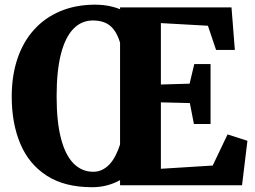

<svg xmlns="http://www.w3.org/2000/svg" viewBox="-20 -774 1064 802"><path d="M481.5 -21.5Q455 -7 426 0.5Q397 8 365 8Q250 8 175.5 -40Q101 -88 65 -173.2Q29 -258.5 29 -370.5Q29 -458 52.8 -528.5Q76.5 -599 121.5 -649.2Q166.5 -699.5 230.8 -726.8Q295 -754 375.5 -754.5Q395 -754.5 413 -752.5Q431 -750.5 448.2 -746.2Q465.5 -742 481.5 -735.5V-743H947L961 -565.5H882.5L848.5 -666.5L652 -677.5V-421L772 -424.5L791.5 -506.5H859.5V-256H790L773 -343.5L652 -346.5V-69L868.5 -82.5L930.5 -212.5L1013.5 -186L991 0H481.5ZM369.5 -56.5Q389.5 -56.5 406.2 -64.5Q423 -72.5 437 -87.2Q451 -102 462 -123.2Q473 -144.5 481.5 -170.5V-596Q470.5 -631.5 454.2 -651.8Q438 -672 416.5 -680.2Q395 -688.5 368 -688.5Q320 -688.5 286 -653Q252 -617.5 234.2 -547.2Q216.5 -477 216.5 -371.5Q216.5 -265.5 234.8 -195.5Q253 -125.5 287.5 -91Q322 -56.5 369.5 -56.5Z"/></svg>

Font: Merriweather Light 18pt Black
Style: Regular
Weight: 900
Version: Version 2.100